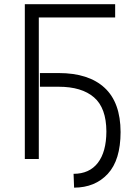

<svg xmlns="http://www.w3.org/2000/svg" viewBox="-20 -747 641 902"><path d="M521 -727.3V-665.1H162.3V0H96.6V-727.3ZM167.6 -339.5V-403.8H255.7Q396.3 -403.8 471.2 -334.7Q546.2 -265.6 546.5 -126.4Q546.2 5 486.5 69.6Q426.8 134.2 328.1 134.6L325.6 69.6Q399.9 69.6 439.6 18.1Q479.4 -33.4 479.8 -129.3Q479.4 -239.7 421.7 -289.6Q364 -339.5 255.7 -339.5Z"/></svg>

Font: Inter UI Light
Style: Regular
Weight: 300
Designer: Rasmus Andersson
Foundry: rsms
Version: 3.2;8d6f07862